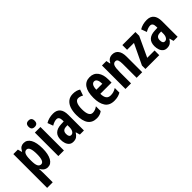

<svg xmlns="http://www.w3.org/2000/svg" viewBox="114 -1842 3162 3162"><g transform="rotate(-45 1695.0 -261.0)"><path d="M303 -557Q380 -557 422 -483Q464 -409 464 -272Q464 -140 422.5 -65Q381 10 307 10Q270 10 239 -10Q208 -30 187 -72H182Q184 -41 185 -17.5Q186 6 186 21V240H56V-547H161L180 -475H187Q212 -523 239 -540Q266 -557 303 -557ZM262 -447Q222 -447 204 -409Q186 -371 186 -287V-260Q186 -178 204.5 -140.5Q223 -103 262 -103Q332 -103 332 -271Q332 -447 262 -447Z M622 -762Q693 -762 693 -687Q693 -614 622 -614Q551 -614 551 -687Q551 -762 622 -762ZM687 -547V0H557V-547Z M990 -557Q1070 -557 1111.5 -508Q1153 -459 1153 -362V0H1058L1037 -73H1034Q1009 -31 978.5 -10.5Q948 10 900 10Q855 10 827 -14.5Q799 -39 786 -78Q773 -117 773 -161Q773 -247 820 -290.5Q867 -334 955 -338L1023 -341V-363Q1023 -452 963 -452Q915 -452 851 -414L815 -511Q890 -557 990 -557ZM986 -252Q904 -248 904 -167Q904 -94 953 -94Q984 -94 1003.5 -124Q1023 -154 1023 -204V-254Z M1449 10Q1346 10 1295 -59Q1244 -128 1244 -271Q1244 -354 1266 -418.5Q1288 -483 1334 -520Q1380 -557 1451 -557Q1492 -557 1524.5 -548Q1557 -539 1585 -521L1549 -417Q1504 -444 1461 -444Q1421 -444 1398.5 -400Q1376 -356 1376 -271Q1376 -102 1463 -102Q1519 -102 1574 -142V-31Q1548 -10 1515.5 0Q1483 10 1449 10Z M1841 -556Q1933 -556 1982.5 -489Q2032 -422 2032 -309V-236H1771Q1772 -164 1797.5 -130Q1823 -96 1875 -96Q1910 -96 1941 -105Q1972 -114 2007 -136V-28Q1943 10 1857 10Q1744 10 1693.5 -65Q1643 -140 1643 -270Q1643 -408 1693 -482Q1743 -556 1841 -556ZM1844 -454Q1812 -454 1793 -425Q1774 -396 1772 -330H1911Q1911 -388 1893.5 -421Q1876 -454 1844 -454Z M2366 -557Q2435 -557 2472.5 -507Q2510 -457 2510 -362V0H2380V-324Q2380 -382 2368 -411.5Q2356 -441 2324 -441Q2283 -441 2266.5 -401Q2250 -361 2250 -263V0H2120V-547H2223L2237 -477H2245Q2282 -557 2366 -557Z M2907 0H2585V-81L2755 -437H2595V-547H2899V-459L2736 -109H2907Z M3172 -557Q3252 -557 3293.5 -508Q3335 -459 3335 -362V0H3240L3219 -73H3216Q3191 -31 3160.5 -10.5Q3130 10 3082 10Q3037 10 3009 -14.5Q2981 -39 2968 -78Q2955 -117 2955 -161Q2955 -247 3002 -290.5Q3049 -334 3137 -338L3205 -341V-363Q3205 -452 3145 -452Q3097 -452 3033 -414L2997 -511Q3072 -557 3172 -557ZM3168 -252Q3086 -248 3086 -167Q3086 -94 3135 -94Q3166 -94 3185.5 -124Q3205 -154 3205 -204V-254Z"/></g></svg>

Font: Noto Sans ExtraCondensed
Style: Bold
Weight: 700
Width: 2
Designer: Monotype Design Team
Foundry: Monotype Imaging Inc.
Version: Version 2.013; ttfautohint (v1.8.4.7-5d5b)